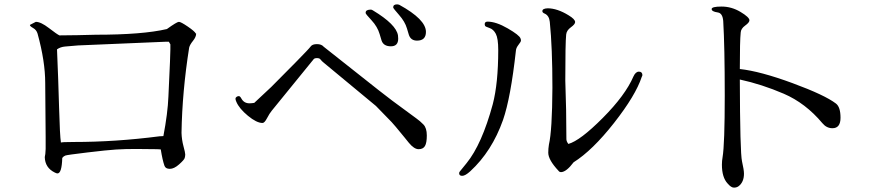

<svg xmlns="http://www.w3.org/2000/svg" viewBox="-20 -803 4040 879"><path d="M117 -689 144 -703Q167 -703 204 -674.5Q241 -646 252 -641L335 -642Q377 -643 419 -644Q633 -644 744 -670Q790 -703 799 -703Q808 -703 839.5 -681.5Q871 -660 876 -650L878 -649Q878 -634 863.5 -616Q849 -598 846 -585Q814 -383 811 -195Q812 -163 820 -133.5Q828 -104 828 -96Q828 -88 825.5 -79.5Q823 -71 800 -50.5Q777 -30 757.5 -30Q738 -30 733 -44Q724 -69 716 -119L698 -120Q651 -121 601.5 -121Q552 -121 511.5 -118.5Q471 -116 379.5 -105Q288 -94 279.5 -91Q271 -88 265 -80Q263 -9 243 -9Q239 -9 231 -13Q186 -35 185 -84Q188 -94 189 -121V-176L187 -423Q187 -522 152 -649Q147 -666 132 -674.5Q117 -683 117 -688ZM318 -153Q509 -153 710 -179L728 -180Q748 -285 751 -361Q761 -572 760 -577V-600L753 -612H740L337 -595L278 -590Q256 -588 241 -577Q247 -439 250.5 -310Q254 -181 259 -150Q259 -153 318 -153Z M1803 -626Q1803 -591 1769.5 -591Q1736 -591 1727 -617L1718 -647Q1708 -681 1681 -710Q1654 -739 1654 -743V-745Q1654 -759 1678 -759Q1682 -759 1688 -755Q1794 -691 1802 -641Q1803 -633 1803 -626ZM1930 -657Q1930 -617 1889 -617Q1861 -617 1852 -643L1843 -673Q1834 -704 1807 -734.5Q1780 -765 1780 -769Q1780 -783 1798 -783Q1802 -783 1808 -781Q1930 -714 1930 -657ZM1886 -261Q1903 -249 1918.5 -233Q1934 -217 1934 -183Q1934 -149 1925.5 -134.5Q1917 -120 1896.5 -120Q1876 -120 1852 -149L1831 -175Q1782 -235 1773 -244L1701 -318L1462 -516Q1452 -524 1447.5 -530.5Q1443 -537 1431.5 -537Q1420 -537 1416 -532L1224 -296Q1214 -284 1202.5 -262Q1191 -240 1182 -240Q1155 -240 1115 -273Q1075 -306 1062 -337Q1058 -346 1058 -351Q1058 -356 1063 -359.5Q1068 -363 1073.5 -363Q1079 -363 1085 -352Q1097 -330 1122 -330Q1131 -330 1144 -332L1222 -405L1334 -518Q1395 -580 1402.5 -590.5Q1410 -601 1431 -601Q1452 -601 1462 -589L1715 -389L1776 -342Z M2133 -19Q2110 2 2096 2Q2082 2 2082 -10Q2082 -15 2086 -19L2116 -56Q2186 -142 2236 -326Q2261 -422 2261 -574Q2261 -627 2250 -648Q2239 -669 2220.5 -675Q2202 -681 2200.5 -685Q2199 -689 2199 -692Q2199 -704 2212 -704Q2251 -704 2304.5 -673Q2358 -642 2363 -627Q2365 -622 2365 -618Q2365 -614 2362 -609.5Q2359 -605 2351 -594Q2343 -583 2342 -572Q2318 -355 2283 -254Q2232 -110 2133 -19ZM2880 -453Q2890 -475 2905 -475Q2920 -475 2921 -460Q2921 -456 2918 -451Q2890 -366 2791 -240Q2692 -114 2606 -60Q2573 -16 2549 -15Q2541 -15 2537 -21Q2490 -71 2490 -104Q2490 -123 2493 -141Q2508 -205 2509 -401V-402Q2509 -585 2497 -703Q2494 -732 2473 -741Q2463 -745 2463 -752Q2463 -764 2487 -765Q2531 -765 2583 -733Q2613 -715 2613 -702Q2613 -692 2593.5 -678Q2574 -664 2572 -645Q2568 -606 2568 -434Q2573 -300 2573 -166Q2573 -156 2582 -144Q2636 -159 2739.5 -263Q2843 -367 2880 -453Z M3266 -746Q3238 -750 3238 -761.5Q3238 -773 3283.5 -773Q3329 -773 3370 -748.5Q3411 -724 3411 -710Q3411 -700 3391.5 -686Q3372 -672 3371 -654Q3367 -616 3367 -487Q3460 -477 3608 -422.5Q3756 -368 3807 -329Q3828 -313 3828 -264Q3828 -216 3791 -216Q3764 -216 3745 -239Q3668 -331 3568 -374Q3468 -417 3367 -439Q3368 -104 3377 -64.5Q3386 -25 3386 -8Q3386 30 3362 49Q3353 56 3340 56Q3327 56 3311 37Q3285 9 3285 -49Q3285 -67 3288 -83Q3298 -143 3298 -366Q3298 -589 3291 -707Q3288 -743 3266 -746Z"/></svg>

Font: Sawarabi Mincho
Style: Regular
Weight: 400
Version: Version 1.00